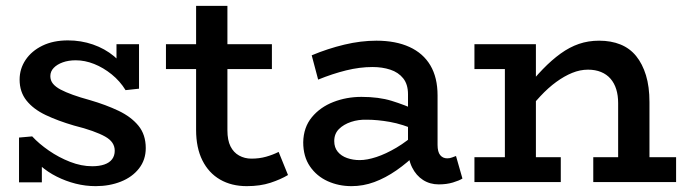

<svg xmlns="http://www.w3.org/2000/svg" viewBox="-20 -622 2341 656"><path d="M307 14Q272 14 238.5 5.5Q205 -3 174 -18.5Q143 -34 118 -56Q93 -78 75 -105H123V1H45V-152L90 -156Q113 -131 147 -107.5Q181 -84 219.5 -69Q258 -54 295 -54Q319 -54 336.5 -60Q354 -66 363 -78Q372 -90 372 -107Q372 -122 364 -134Q356 -146 339 -155.5Q322 -165 295.5 -174.5Q269 -184 233 -193Q178 -209 136 -229Q94 -249 70.5 -278.5Q47 -308 47 -350Q47 -387 67.5 -417.5Q88 -448 125 -466Q162 -484 212 -484Q257 -484 297.5 -470Q338 -456 369.5 -430Q401 -404 421 -368L378 -367V-471H455V-319L409 -314Q390 -345 361.5 -368Q333 -391 301.5 -403.5Q270 -416 239 -416Q214 -416 194.5 -409Q175 -402 163.5 -390Q152 -378 152 -362Q152 -347 161 -336Q170 -325 187 -316Q204 -307 229 -298Q254 -289 287 -280Q342 -264 385 -243.5Q428 -223 453 -192.5Q478 -162 478 -116Q478 -76 455 -46.5Q432 -17 393 -1.5Q354 14 307 14Z M823 14Q771 14 732 -8.5Q693 -31 671.5 -74Q650 -117 650 -178V-602H757V-177Q757 -143 767.5 -122Q778 -101 797 -90.5Q816 -80 839 -80Q866 -80 889 -86.5Q912 -93 932 -103L964 -24Q939 -9 904 2.5Q869 14 823 14ZM547 -386V-471H909V-386Z M1479 8Q1449 8 1425.5 -7Q1402 -22 1388 -50Q1374 -78 1374 -119V-300Q1374 -334 1357.5 -354.5Q1341 -375 1313.5 -384Q1286 -393 1253 -393Q1209 -393 1162.5 -381.5Q1116 -370 1067 -350L1045 -433Q1100 -456 1156.5 -469.5Q1213 -483 1266 -483Q1332 -483 1379 -461.5Q1426 -440 1450.5 -398.5Q1475 -357 1475 -296V-127Q1475 -103 1484 -92Q1493 -81 1508 -81Q1517 -81 1524.5 -84Q1532 -87 1538 -89L1560 -12Q1549 -5 1527.5 1.5Q1506 8 1479 8ZM1181 14Q1137 14 1099.5 -3Q1062 -20 1039 -53.5Q1016 -87 1016 -136Q1017 -187 1045.5 -221.5Q1074 -256 1119 -273.5Q1164 -291 1215 -291Q1274 -291 1318 -277.5Q1362 -264 1408 -243V-175Q1355 -198 1312 -205.5Q1269 -213 1234 -213Q1205 -214 1179.5 -205.5Q1154 -197 1138 -181Q1122 -165 1122 -140Q1122 -118 1134 -103.5Q1146 -89 1166 -82Q1186 -75 1209 -75Q1234 -75 1266 -85.5Q1298 -96 1334.5 -117.5Q1371 -139 1408 -173L1406 -100Q1372 -66 1334.5 -40Q1297 -14 1259 0Q1221 14 1181 14Z M2092 0V-270Q2092 -296 2085.5 -317Q2079 -338 2066 -353Q2053 -368 2033.5 -376Q2014 -384 1989 -384Q1962 -384 1935 -373Q1908 -362 1880.5 -342Q1853 -322 1826 -293Q1799 -264 1772 -228V-313Q1804 -354 1834.5 -385.5Q1865 -417 1895.5 -439Q1926 -461 1958 -472Q1990 -483 2027 -483Q2068 -483 2100 -470Q2132 -457 2153.5 -430.5Q2175 -404 2187 -365Q2199 -326 2199 -273V0ZM1601 0V-85H1896V0ZM1705 0V-471H1811V0ZM1601 -386V-471H1789V-386ZM2007 0V-85H2290V0Z"/></svg>

Font: BioRhyme Medium
Style: Regular
Weight: 500
Designer: Aoife Mooney
Foundry: Aoife Mooney Type
Version: Version 1.600;gftools[0.9.33]